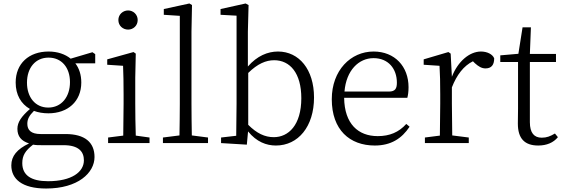

<svg xmlns="http://www.w3.org/2000/svg" viewBox="-20 -822 3237 1103"><path d="M108 115C108 71 126 43 170 9C186 12 202 12 218 12H345C433 12 462 50 462 99C462 166 392 219 256 219C159 219 108 185 108 115ZM258 -171C369 -171 447 -239 447 -348C447 -392 435 -429 413 -458H527V-511L511 -522L386 -485C354 -511 310 -526 259 -526C146 -526 70 -457 70 -348C70 -277 101 -225 152 -196C103 -153 80 -120 80 -82C80 -39 102 -12 147 2C78 35 45 74 45 128C45 206 106 261 245 261C428 261 523 171 523 80C523 -4 468 -52 356 -52H213C158 -52 137 -75 137 -111C137 -138 148 -158 175 -185C199 -176 227 -171 258 -171ZM257 -204C183 -204 135 -263 135 -347C135 -433 184 -491 259 -491C334 -491 382 -434 382 -350C382 -265 333 -204 257 -204Z M601 0H839V-32L760 -43C758 -98 757 -176 757 -227V-376L760 -514L747 -523L596 -481V-450L687 -444C689 -395 690 -345 690 -278V-227C690 -176 689 -99 688 -43L601 -32ZM716 -652C745 -652 771 -674 771 -707C771 -739 745 -762 716 -762C686 -762 660 -739 660 -707C660 -674 686 -652 716 -652Z M916 0H1175V-32L1082 -44C1081 -101 1080 -171 1080 -227V-640L1083 -793L1068 -802L921 -770V-737L1013 -731V-227C1013 -171 1012 -102 1011 -44L916 -32Z M1250 0 1398 9 1405 -67C1454 -7 1510 14 1565 14C1693 14 1784 -95 1784 -262C1784 -423 1698 -526 1577 -526C1518 -526 1457 -501 1404 -440V-640L1408 -793L1391 -802L1247 -770V-737L1339 -732V-227C1339 -175 1338 -97 1337 -42L1250 -32ZM1555 -476C1646 -476 1711 -402 1711 -258C1711 -103 1637 -34 1553 -34C1501 -34 1455 -56 1406 -105V-403C1460 -456 1508 -476 1555 -476Z M2126 -488C2211 -488 2260 -427 2260 -347C2260 -314 2251 -296 2214 -296H1959C1969 -418 2041 -488 2126 -488ZM2133 14C2226 14 2288 -26 2333 -94L2314 -110C2271 -62 2218 -40 2150 -40C2038 -40 1959 -110 1957 -260H2320C2324 -275 2327 -295 2327 -321C2327 -440 2248 -526 2126 -526C1995 -526 1886 -418 1886 -252C1886 -76 1989 14 2133 14Z M2421 0H2673V-32L2578 -44C2577 -99 2576 -176 2576 -227V-320C2604 -392 2644 -444 2697 -470L2708 -459C2729 -440 2747 -429 2769 -429C2803 -429 2819 -449 2819 -487C2810 -510 2779 -526 2743 -526C2677 -526 2610 -469 2576 -381L2569 -514L2556 -523L2414 -481V-450L2505 -444C2508 -395 2509 -347 2509 -280V-227C2509 -176 2508 -98 2507 -43L2421 -32Z M3072 14C3120 14 3159 -2 3185 -34L3168 -55C3141 -39 3121 -31 3092 -31C3049 -31 3024 -58 3024 -120V-466H3174V-512H3024L3030 -665H2982L2958 -513L2854 -504V-466H2956V-198C2956 -162 2955 -141 2955 -112C2955 -27 2993 14 3072 14Z"/></svg>

Font: Kiri Minchoo Light
Style: Regular
Weight: 300
Designer: Ryoko NISHIZUKA 西塚涼子 (kana & ideographs); Frank Grießhammer (Latin, Greek & Cyrillic);
akenotsuki.com/eyeben/fonts/ (U+
Foundry: Adobe
akenotsuki.com/eyeben/fonts/
Version: Version 4.002;hotconv 1.0.119;makeotfexe 2.5.65604